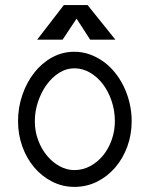

<svg xmlns="http://www.w3.org/2000/svg" viewBox="-20 -729 596 759"><path d="M500.5 -250Q500.5 -196.8 483.2 -149.4Q465.8 -102.1 435.3 -66.7Q404.8 -31.2 363.5 -10.7Q322.3 9.8 273.9 9.8Q227.1 9.8 186.3 -11Q145.5 -31.7 115.5 -67.1Q85.4 -102.5 68.4 -149.7Q51.3 -196.8 51.3 -250Q51.3 -304.2 68.4 -353.8Q85.4 -403.3 115.2 -441.4Q145 -479.5 185.8 -502Q226.6 -524.4 273.9 -524.4Q305.2 -524.4 334.2 -514.2Q363.3 -503.9 388.7 -485.6Q414.1 -467.3 434.6 -441.9Q455.1 -416.5 469.7 -386Q484.4 -355.5 492.4 -321Q500.5 -286.6 500.5 -250ZM434.1 -250Q434.1 -291.5 421.4 -329.3Q408.7 -367.2 387 -396Q365.2 -424.8 335.9 -441.9Q306.6 -459 273.9 -459Q242.2 -459 213.9 -441.2Q185.5 -423.3 164.3 -394Q143.1 -364.7 130.4 -327.1Q117.7 -289.6 117.7 -250Q117.7 -210 130.9 -174.8Q144 -139.6 166 -113.3Q188 -86.9 216.1 -71.8Q244.1 -56.6 273.9 -56.6Q307.1 -56.6 336.4 -72.3Q365.7 -87.9 387.5 -114.5Q409.2 -141.1 421.6 -176.3Q434.1 -211.4 434.1 -250ZM282.7 -655.3 227.5 -572.3H127L232.4 -709H326.2L436 -572.3H336.4Z"/></svg>

Font: Saysettha OT
Style: Regular
Weight: 400
Designer: John M. Durdin and Silvain Dupertuis
Foundry: Lao Script for Windows
Version: Version 2.000